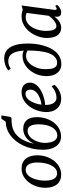

<svg xmlns="http://www.w3.org/2000/svg" viewBox="922 -1824 914 2798"><g transform="rotate(-90 1379.0 -425.0)"><path d="M41.5 -214.4Q40.5 -258.8 49.6 -302.2Q58.6 -345.7 75.7 -385Q92.8 -424.3 117.7 -457.8Q142.6 -491.2 173.8 -515.6Q205.1 -540 241.7 -554Q278.3 -567.9 319.8 -567.9Q366.7 -567.9 402.6 -552.7Q438.5 -537.6 463.1 -508.8Q487.8 -480 501 -438.2Q514.2 -396.5 515.1 -343.3Q515.6 -298.8 506.8 -255.4Q498 -211.9 481 -172.6Q463.9 -133.3 439 -100.1Q414.1 -66.9 382.8 -42.5Q351.6 -18.1 314.7 -4.2Q277.8 9.8 236.3 9.8Q189.5 9.8 153.6 -5.4Q117.7 -20.5 93.3 -49.1Q68.8 -77.6 55.7 -119.4Q42.5 -161.1 41.5 -214.4ZM253.4 -49.8Q281.2 -49.8 303.7 -62.7Q326.2 -75.7 343.8 -97.9Q361.3 -120.1 374.3 -149.4Q387.2 -178.7 395.3 -211.2Q403.3 -243.7 407 -277.6Q410.6 -311.5 410.2 -342.8Q409.2 -420.4 382.1 -464.1Q355 -507.8 302.2 -507.8Q274.4 -507.8 252 -494.9Q229.5 -481.9 211.9 -460Q194.3 -438 181.6 -408.7Q168.9 -379.4 160.6 -346.9Q152.3 -314.5 148.7 -280.5Q145 -246.6 146 -215.3Q147 -137.2 173.8 -93.5Q200.7 -49.8 253.4 -49.8Z M790.5 7.8Q739.7 7.8 702.9 -13.4Q666 -34.7 642.3 -70.3Q618.7 -106 607.2 -152.8Q595.7 -199.7 595.7 -251Q595.7 -337.4 612.5 -411.4Q629.4 -485.4 658.2 -546.1Q687 -606.9 725.8 -653.8Q764.6 -700.7 808.6 -732.7Q852.5 -764.6 899.4 -781Q946.3 -797.4 991.7 -797.4Q999.5 -797.4 1004.9 -801.5Q1010.3 -805.7 1015.6 -814L1046.4 -861.8H1096.2L1077.6 -749.5Q1076.2 -739.3 1074 -732.2Q1071.8 -725.1 1067.4 -721.2Q1063 -717.3 1055.9 -715.6Q1048.8 -713.9 1037.1 -713.9Q1000 -713.9 963.4 -708.7Q926.8 -703.6 892.6 -690.4Q858.4 -677.2 827.1 -653.8Q795.9 -630.4 768.8 -594Q741.7 -557.6 719.7 -506.1Q697.8 -454.6 682.1 -384.8Q696.8 -417 718.3 -445.8Q739.7 -474.6 767.3 -496.3Q794.9 -518.1 827.9 -530.8Q860.8 -543.5 898.9 -543.5Q945.8 -543.5 978.5 -528.8Q1011.2 -514.2 1031.7 -487.5Q1052.2 -460.9 1061.5 -423.6Q1070.8 -386.2 1070.8 -341.3Q1070.8 -294.9 1061.3 -251Q1051.8 -207 1034.2 -168.2Q1016.6 -129.4 991.5 -96.9Q966.3 -64.5 935.3 -41.3Q904.3 -18.1 867.7 -5.1Q831.1 7.8 790.5 7.8ZM802.7 -46.9Q833.5 -46.9 857.7 -59.1Q881.8 -71.3 900.1 -92Q918.5 -112.8 931.2 -140.1Q943.8 -167.5 951.7 -197.5Q959.5 -227.5 962.9 -258.3Q966.3 -289.1 966.3 -316.9Q966.3 -354.5 961.2 -384.8Q956.1 -415 944.3 -436.3Q932.6 -457.5 914.1 -468.8Q895.5 -480 868.7 -480Q841.8 -480 818.6 -468.5Q795.4 -457 776.1 -437.5Q756.8 -418 741.7 -392.3Q726.6 -366.7 716.3 -338.6Q706.1 -310.5 700.9 -282Q695.8 -253.4 695.8 -228Q695.8 -188.5 702.4 -155.3Q709 -122.1 722.4 -97.9Q735.8 -73.7 755.9 -60.3Q775.9 -46.9 802.7 -46.9Z M1145 -210Q1146 -256.3 1156.7 -300.8Q1167.5 -345.2 1186 -385Q1204.6 -424.8 1230.5 -458.3Q1256.3 -491.7 1288.1 -516.1Q1319.8 -540.5 1356.7 -554.2Q1393.6 -567.9 1434.1 -567.9Q1469.7 -567.9 1495.8 -558.6Q1522 -549.3 1539.3 -532.7Q1556.6 -516.1 1565.2 -493.9Q1573.7 -471.7 1573.7 -445.8Q1573.7 -407.7 1556.4 -377Q1539.1 -346.2 1511 -321.8Q1482.9 -297.4 1447.3 -279.3Q1411.6 -261.2 1375.7 -249.5Q1339.8 -237.8 1306.6 -231.4Q1273.4 -225.1 1250 -224.6Q1248.5 -209 1249.5 -190.4Q1250.5 -171.9 1254.9 -153.3Q1259.3 -134.8 1267.1 -117.7Q1274.9 -100.6 1287.1 -87.4Q1299.3 -74.2 1315.9 -66.4Q1332.5 -58.6 1354.5 -58.6Q1392.1 -58.6 1435.1 -75.2Q1478 -91.8 1519.5 -130.4L1542.5 -89.4Q1532.2 -74.7 1512.9 -57.6Q1493.7 -40.5 1467.5 -25.4Q1441.4 -10.3 1409.2 -0.2Q1377 9.8 1341.3 9.8Q1289.1 9.8 1251.5 -8.8Q1213.9 -27.3 1189.9 -58.1Q1166 -88.9 1155 -128.4Q1144 -168 1145 -210ZM1252.4 -278.3Q1272 -279.3 1295.9 -284.4Q1319.8 -289.6 1344 -299.1Q1368.2 -308.6 1391.4 -322Q1414.6 -335.4 1432.4 -352.8Q1450.2 -370.1 1460.9 -391.4Q1471.7 -412.6 1471.7 -437.5Q1471.2 -475.6 1454.3 -492.9Q1437.5 -510.3 1410.6 -510.3Q1385.7 -510.3 1365.2 -498.8Q1344.7 -487.3 1327.9 -468.5Q1311 -449.7 1298.1 -425.3Q1285.2 -400.9 1275.6 -375Q1266.1 -349.1 1260.5 -324Q1254.9 -298.8 1252.4 -278.3Z M1668.5 -205.1Q1668.5 -251 1679 -294.9Q1689.5 -338.9 1708.7 -377.4Q1728 -416 1754.9 -448.5Q1781.7 -481 1814.2 -504.4Q1846.7 -527.8 1884 -540.8Q1921.4 -553.7 1961.9 -553.7Q1986.3 -553.7 2005.6 -548.8Q2024.9 -543.9 2040.5 -535.6Q2033.7 -646.5 1996.8 -703.9Q1960 -761.2 1888.2 -761.2Q1865.2 -761.2 1838.4 -754.9Q1811.5 -748.5 1778.3 -726.1L1750 -759.8Q1769.5 -776.4 1792.2 -788.1Q1814.9 -799.8 1838.1 -807.1Q1861.3 -814.5 1883.3 -817.9Q1905.3 -821.3 1923.8 -821.3Q1969.7 -821.3 2004.2 -806.6Q2038.6 -792 2063 -766.8Q2087.4 -741.7 2103 -707.8Q2118.7 -673.8 2127.9 -635.5Q2137.2 -597.2 2140.6 -556.2Q2144 -515.1 2144 -475.6Q2144 -423.8 2137.5 -367.7Q2130.9 -311.5 2116.2 -257.3Q2101.6 -203.1 2078.4 -154.3Q2055.2 -105.5 2021.7 -68.6Q1988.3 -31.7 1944.1 -10Q1899.9 11.7 1843.8 11.7Q1799.8 11.7 1767.1 -4.9Q1734.4 -21.5 1712.4 -50.8Q1690.4 -80.1 1679.4 -119.6Q1668.5 -159.2 1668.5 -205.1ZM1861.8 -49.8Q1911.1 -49.8 1945.3 -80.3Q1979.5 -110.8 2001 -167.2Q2022.5 -223.6 2032.2 -302.7Q2042 -381.8 2042 -479.5Q2024.9 -491.7 2004.6 -496.8Q1984.4 -502 1959 -502Q1923.8 -502 1889.9 -480.5Q1856 -459 1829.3 -421.4Q1802.7 -383.8 1786.4 -332.5Q1770 -281.2 1770 -222.2Q1770 -192.4 1772.5 -161.6Q1774.9 -130.9 1784.2 -106Q1793.5 -81.1 1811.8 -65.4Q1830.1 -49.8 1861.8 -49.8Z M2377 9.8Q2335.9 9.8 2306.9 -6.1Q2277.8 -22 2259.5 -50Q2241.2 -78.1 2232.9 -116.7Q2224.6 -155.3 2224.6 -201.2Q2224.6 -238.8 2234.1 -280.8Q2243.7 -322.8 2262.2 -363.5Q2280.8 -404.3 2307.9 -441.4Q2335 -478.5 2370.1 -506.6Q2405.3 -534.7 2448.5 -551.3Q2491.7 -567.9 2542 -567.9Q2566.4 -567.9 2592.5 -562.7Q2618.7 -557.6 2639.2 -550.8L2698.2 -567.4L2634.3 -92.3Q2631.8 -72.3 2637.2 -63.7Q2642.6 -55.2 2648.9 -55.2Q2655.8 -55.2 2665.3 -59.6Q2674.8 -64 2691.9 -77.6L2707 -51.3Q2704.6 -46.9 2695.1 -36.6Q2685.5 -26.4 2670.9 -16.1Q2656.2 -5.9 2637.2 2Q2618.2 9.8 2597.2 9.8Q2582.5 9.8 2570.3 6.1Q2558.1 2.4 2549.8 -5.4Q2541.5 -13.2 2537.4 -25.9Q2533.2 -38.6 2534.2 -56.2L2537.6 -88.4Q2523.4 -70.3 2505.6 -52.7Q2487.8 -35.2 2467.3 -21.2Q2446.8 -7.3 2423.8 1.2Q2400.9 9.8 2377 9.8ZM2397 -60.1Q2418 -60.1 2439.7 -70.8Q2461.4 -81.5 2481.4 -97.9Q2501.5 -114.3 2518.6 -133.8Q2535.6 -153.3 2547.9 -170.4L2589.8 -492.7Q2576.7 -501 2560.8 -504.4Q2544.9 -507.8 2526.9 -507.8Q2492.2 -507.8 2463.9 -494.1Q2435.5 -480.5 2413.6 -457.5Q2391.6 -434.6 2375.2 -404.8Q2358.9 -375 2348.4 -342Q2337.9 -309.1 2332.8 -275.6Q2327.6 -242.2 2327.6 -212.4Q2327.6 -176.8 2331.5 -148.7Q2335.4 -120.6 2344 -100.8Q2352.5 -81.1 2365.5 -70.6Q2378.4 -60.1 2397 -60.1Z"/></g></svg>

Font: Merriweather
Style: Italic
Weight: 400
Italic angle: -7°
Designer: Eben Sorkin ( eben@eyebytes.com )
Foundry: Eben Sorkin ( eben@eyebytes.com )
Version: Version 1.005; ttfautohint (v0.97) -l 13 -r 13 -G 200 -x 24 